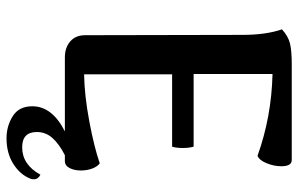

<svg xmlns="http://www.w3.org/2000/svg" viewBox="-183 -553 915 589"><g transform="rotate(90 274.5 -258.5)"><path d="M530 95Q530 102 528 106Q516 137 483 158Q450 179 404 179Q367 179 336.5 160Q306 141 306 100Q306 39 383 0H156Q126 0 107 -16.5Q88 -33 88 -62L87 -545Q87 -617 70 -666Q91 -685 113 -690.5Q135 -696 177 -696H471Q490 -696 490 -664Q490 -642 481 -619.5Q472 -597 458 -591Q338 -634 207 -637V-395H430Q434 -380 434 -362Q434 -342 430 -329H208V-59Q273 -60 352.5 -75Q432 -90 481 -107Q491 -100 497 -84Q503 -68 503 -49Q503 -29 495.5 -14.5Q488 0 474 0H456Q421 18 403 38.5Q385 59 385 86Q385 131 432 131Q485 131 516 75Q530 82 530 95Z"/></g></svg>

Font: Arima Madurai ExtraBold
Style: Regular
Weight: 800
Designer: Joana Correia and Natanael Gama
Foundry: NDISCOVER
Version: Version 1.019